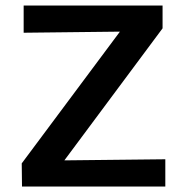

<svg xmlns="http://www.w3.org/2000/svg" viewBox="-20 -678 661 698"><path d="M581 -99V0H60L59 -84L416 -563L66 -559V-658H571V-575L214 -95Z"/></svg>

Font: Ysabeau SC
Style: Bold
Weight: 700
Designer: Christian Thalmann (Catharsis Fonts)
Version: Version 0.003